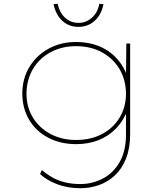

<svg xmlns="http://www.w3.org/2000/svg" viewBox="-20 -755 862 1015"><path d="M406 240Q338 240 282.5 219Q227 198 192 165L201 144Q227 166 257 183Q287 200 324 209Q361 218 404 218Q467 218 522.5 189.5Q578 161 612 102.5Q646 44 646 -44V-179L657 -180Q634 -118 594 -76.5Q554 -35 500.5 -14Q447 7 383 7Q300 7 235 -27Q170 -61 134 -122Q98 -183 98 -261Q98 -339 135.5 -401Q173 -463 237.5 -498Q302 -533 381 -533Q419 -533 455 -525.5Q491 -518 522 -502.5Q553 -487 578.5 -464.5Q604 -442 623.5 -412Q643 -382 656 -344L646 -346L648 -525H668V-47Q668 28 646.5 82.5Q625 137 587.5 172Q550 207 503 223.5Q456 240 406 240ZM382 -15Q461 -15 520.5 -47Q580 -79 613 -134.5Q646 -190 646 -260Q645 -335 611 -391Q577 -447 518 -479Q459 -511 381 -511Q308 -511 248.5 -479.5Q189 -448 155 -391.5Q121 -335 120 -261Q120 -189 154 -133.5Q188 -78 247.5 -46.5Q307 -15 382 -15ZM395 -613Q344 -613 309.5 -645Q275 -677 263 -733L285 -735Q295 -687 325 -660.5Q355 -634 395 -634Q434 -634 465 -660.5Q496 -687 505 -735L527 -733Q516 -677 480.5 -645Q445 -613 395 -613Z"/></svg>

Font: Lexend Mega Thin
Style: Regular
Weight: 250
Version: Version 1.007